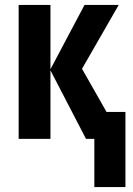

<svg xmlns="http://www.w3.org/2000/svg" viewBox="-20 -567 542 784"><path d="M365.2 196.8V0H331.1L186 -279.8V0H56.2V-546.9H186V-284.2L325.2 -546.9H464.8L314.9 -286.1L415 -109.9H492.2V196.8Z"/></svg>

Font: Open Sans Condensed
Style: Regular
Weight: 400
Width: 3
Designer: Monotype Design Team
Foundry: Monotype Imaging Inc.
Version: Version 3.000